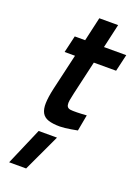

<svg xmlns="http://www.w3.org/2000/svg" viewBox="-174 -717 794 1093"><g transform="rotate(20 223.0 -171.0)"><path d="M287 -396 240 -192Q234 -166 231 -148Q228 -130 230.5 -118.5Q233 -107 242 -102Q251 -97 270 -97Q281 -97 294.5 -97Q308 -97 321 -98Q336 -99 352 -100L334 -2Q314 2 295 5Q278 8 260 10Q242 12 229 12Q186 12 159 3Q132 -6 120 -28Q108 -50 109 -86Q110 -122 122 -176L173 -396H110L134 -499H197L230 -644H344L311 -499H446L422 -396ZM125 77H236L131 302H28Z"/></g></svg>

Font: Panefresco 800wt
Style: Italic
Weight: 800
Foundry: Campivisivi & Chank Co
Version: Version 1.001